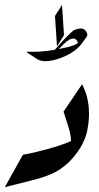

<svg xmlns="http://www.w3.org/2000/svg" viewBox="-20 -771 407 791"><path d="M241.7 -311 318.4 -424.3 330.1 -397.5Q341.3 -370.6 345.7 -327.6Q346.7 -315.4 346.7 -302.7Q346.7 -269 338.9 -230.5Q327.1 -176.3 281.7 -122.1Q248 -83 207 -61.5Q172.4 -43 106.9 -26.9Q41.5 -10.7 0 0L74.2 -133.3Q118.7 -141.1 177 -157.2Q235.4 -173.3 272.9 -189.9L272.5 -189.5V-192.9Q272.5 -211.9 262.7 -245.1Q252 -280.8 241.7 -311ZM298.8 -601.1Q292 -612.3 281.7 -612.3Q275.4 -612.3 267.6 -608.4Q253.9 -601.1 243.2 -590.3Q232.4 -579.6 222.2 -568.8Q242.7 -572.8 262 -577.6Q281.2 -582.5 297.9 -590.8Q300.3 -591.8 300.3 -595.2Q300.3 -597.7 298.8 -601.1ZM317.4 -592.3Q282.2 -544.9 202.1 -523.4Q183.1 -519 165 -519H161.1Q142.1 -520.5 128.2 -530.5Q114.3 -540.5 92.3 -553.7Q90.3 -555.7 90.3 -556.6Q90.3 -558.1 94.2 -558.1Q105.5 -557.6 116.2 -557.6Q134.8 -557.6 152.3 -559.1Q180.2 -561.5 206.1 -565.9Q243.2 -609.9 277.3 -641.1Q286.1 -649.4 304.7 -652.8Q308.6 -653.8 312.5 -653.8Q325.2 -653.8 332.5 -644.5Q339.8 -636.2 339.8 -628.4Q339.8 -622.6 335.9 -617.7Q327.1 -605.5 317.4 -592.3ZM206.5 -705.1 235.4 -751 243.7 -626 214.8 -580.1Z"/></svg>

Font: Aref Ruqaa
Style: Regular
Weight: 400
Designer: Abdullah Aref
Version: Version 1.002